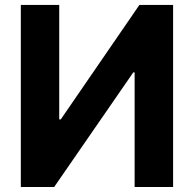

<svg xmlns="http://www.w3.org/2000/svg" viewBox="-20 -747 775 767"><path d="M63.2 -727.3V0H196.4L512.4 -457.7H517.8V0H671.5V-727.3H536.9L222.7 -269.9H216.6V-727.3Z"/></svg>

Font: Magic Ui Pro
Style: Bold
Weight: 700
Designer: Stefan Endress, Andreas Faust
Version: Version 1.000;FEAKit 1.0